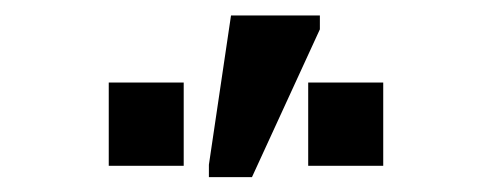

<svg xmlns="http://www.w3.org/2000/svg" viewBox="-20 -817 640 250"><path d="M252 -586.4V-602.5L280.8 -796.9H396.5V-778.8L308.1 -586.4ZM121.6 -601.1V-709.5H219.2V-601.1ZM381.3 -601.1V-709.5H479V-601.1Z"/></svg>

Font: Cousine
Style: Bold
Weight: 700
Monospace: yes
Designer: Steve Matteson
Foundry: Ascender Corporation
Version: Version 1.20